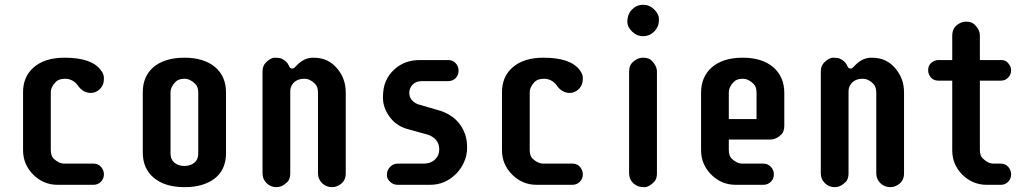

<svg xmlns="http://www.w3.org/2000/svg" viewBox="-20 -771 4282 801"><path d="M303.2 -416.5Q282.2 -442.4 252 -442.4Q225.6 -442.4 212.9 -429.7Q191.9 -408.7 191.9 -384.3V-145.5Q191.9 -120.6 204.1 -108.9Q225.6 -88.4 249.5 -88.4H369.6Q398.4 -88.4 410.2 -60.5Q413.6 -52.7 413.6 -43.7Q413.6 -34.7 410.2 -26.6Q406.7 -18.6 400.9 -12.7Q388.2 0 369.6 0H220.7Q161.1 0 118.7 -42.5Q76.2 -85 76.2 -144.5V-386.7Q76.2 -449.7 118.7 -488.3Q165 -530.3 249.5 -530.3Q363.3 -530.3 401.4 -477.5Q413.6 -461.4 413.6 -445.1Q413.6 -428.7 409.2 -418.2Q404.8 -407.7 397 -399.9Q380.4 -383.3 359.4 -383.3Q325.2 -383.3 303.2 -416.5Z M575.7 -386.7Q575.7 -452.6 620.6 -491.2Q667.5 -530.3 749.5 -530.3Q830.6 -530.3 877.4 -491.2Q922.9 -452.1 922.9 -385.7V-133.3Q922.9 -31.2 823.2 0Q791 9.8 749.8 9.8Q708.5 9.8 676.3 -0.2Q644 -10.3 621.6 -29.3Q575.7 -67.4 575.7 -134.8ZM807.1 -384.3Q807.1 -408.7 794.9 -420.9Q773.4 -442.4 749.5 -442.4Q725.1 -442.4 712.4 -429.7Q691.4 -408.7 691.4 -384.3V-130.4Q691.4 -105.5 708 -92Q724.6 -78.6 749.3 -78.6Q773.9 -78.6 790.5 -92Q807.1 -105.5 807.1 -130.4Z M1092.3 -6.8Q1075.2 -23.9 1075.2 -47.4V-471.7Q1075.2 -495.6 1087.9 -508.8Q1108.4 -530.3 1127.2 -530.3Q1146 -530.3 1155 -526.1Q1164.1 -522 1170.4 -516.6Q1179.7 -508.8 1183.3 -500.7Q1187 -492.7 1189.9 -488.8Q1192.9 -484.9 1199 -484.9Q1205.1 -484.9 1209 -489Q1212.9 -493.2 1221.7 -502Q1251 -530.3 1285.9 -530.3Q1320.8 -530.3 1344.2 -518.8Q1367.7 -507.3 1384.8 -487.3Q1422.4 -444.8 1422.4 -385.7V-47.4Q1422.4 -10.3 1387.7 4.9Q1377 9.8 1365 9.8Q1353 9.8 1342.3 5.4Q1331.5 1 1323.7 -6.8Q1306.6 -23.9 1306.6 -47.4V-384.3Q1306.6 -408.2 1294.9 -420.9Q1273.9 -442.4 1250 -442.4Q1210.9 -442.4 1195.8 -412.1Q1190.9 -402.3 1190.9 -390.1V-47.4Q1190.9 -23.4 1178.5 -11.5Q1166 0.5 1155.5 5.1Q1145 9.8 1133.1 9.8Q1121.1 9.8 1110.6 5.4Q1100.1 1 1092.3 -6.8Z M1607.9 -75.2Q1621.1 -88.4 1638.7 -88.4H1746.6Q1776.4 -88.4 1794.4 -105.2Q1812.5 -122.1 1812.5 -147Q1812.5 -171.9 1798.8 -187.3Q1785.2 -202.6 1765.1 -209L1677.2 -233.4Q1631.8 -247.1 1605 -284.2Q1577.6 -321.8 1577.6 -363.8Q1577.6 -405.8 1590.1 -433.1Q1602.5 -460.4 1623.5 -480Q1667 -520.5 1731 -520.5H1850.1Q1868.7 -520.5 1880.9 -507.6Q1893.1 -494.6 1893.1 -476.1Q1893.1 -457.5 1880.9 -445.1Q1868.7 -432.6 1850.1 -432.6H1740.2Q1715.3 -432.6 1701.4 -418Q1687.5 -403.3 1687.5 -383.3Q1687.5 -352.1 1722.2 -336.4L1817.9 -308.6Q1895 -282.7 1920.4 -210.9Q1928.7 -186.5 1928.7 -154.8Q1928.7 -123 1915.8 -94.2Q1902.8 -65.4 1881.3 -44.4Q1835.9 0 1774.4 0H1638.7Q1620.6 0 1607.4 -12.7Q1594.2 -25.4 1594.2 -39.1Q1594.2 -52.7 1597.9 -60.8Q1601.6 -68.8 1607.9 -75.2Z M2301.3 -416.5Q2280.3 -442.4 2250 -442.4Q2223.6 -442.4 2210.9 -429.7Q2189.9 -408.7 2189.9 -384.3V-145.5Q2189.9 -120.6 2202.1 -108.9Q2223.6 -88.4 2247.6 -88.4H2367.7Q2396.5 -88.4 2408.2 -60.5Q2411.6 -52.7 2411.6 -43.7Q2411.6 -34.7 2408.2 -26.6Q2404.8 -18.6 2398.9 -12.7Q2386.2 0 2367.7 0H2218.8Q2159.2 0 2116.7 -42.5Q2074.2 -85 2074.2 -144.5V-386.7Q2074.2 -449.7 2116.7 -488.3Q2163.1 -530.3 2247.6 -530.3Q2361.3 -530.3 2399.4 -477.5Q2411.6 -461.4 2411.6 -445.1Q2411.6 -428.7 2407.2 -418.2Q2402.8 -407.7 2395 -399.9Q2378.4 -383.3 2357.4 -383.3Q2323.2 -383.3 2301.3 -416.5Z M2604.5 -471.7Q2604.5 -495.6 2616.7 -508.8Q2637.7 -530.3 2663.1 -530.3Q2687.5 -530.3 2699.2 -517.6Q2720.7 -495.6 2720.7 -471.7V-47.4Q2720.7 -23.9 2708.5 -11.7Q2687 9.8 2668.9 9.8Q2650.9 9.8 2640.1 5.1Q2629.4 0.5 2621.6 -6.8Q2604.5 -23.4 2604.5 -47.4ZM2663.1 -751Q2689.9 -751 2709.5 -731.4Q2729 -711.9 2729 -691.9Q2729 -671.9 2723.6 -660.2Q2718.3 -648.4 2709.5 -639.6Q2689.9 -620.1 2663.1 -620.1Q2636.2 -620.1 2616.7 -639.6Q2597.2 -659.2 2597.2 -678.7Q2597.2 -711.9 2616.7 -731.4Q2636.2 -751 2663.1 -751Z M3164.6 0H3049.3Q2989.7 0 2947.3 -42.5Q2904.8 -85 2904.8 -144.5V-384.3Q2904.8 -450.7 2949.7 -490.2Q2996.6 -530.3 3078.6 -530.3Q3159.7 -530.3 3206.5 -490.2Q3252 -450.2 3252 -383.3V-246.6Q3252 -222.2 3239.7 -210Q3218.8 -189 3193.8 -189H3020.5V-145.5Q3020.5 -120.6 3032.7 -108.9Q3054.2 -88.4 3078.1 -88.4H3164.6Q3183.1 -88.4 3195.8 -75.2Q3208.5 -62 3208.5 -43.7Q3208.5 -25.4 3195.8 -12.7Q3183.1 0 3164.6 0ZM3136.2 -384.3Q3136.2 -408.7 3124 -420.9Q3102.5 -442.4 3078.6 -442.4Q3054.2 -442.4 3041.5 -429.7Q3020.5 -408.7 3020.5 -384.3V-274.4H3136.2Z M3421.4 -6.8Q3404.3 -23.9 3404.3 -47.4V-471.7Q3404.3 -495.6 3417 -508.8Q3437.5 -530.3 3456.3 -530.3Q3475.1 -530.3 3484.1 -526.1Q3493.2 -522 3499.5 -516.6Q3508.8 -508.8 3512.5 -500.7Q3516.1 -492.7 3519 -488.8Q3522 -484.9 3528.1 -484.9Q3534.2 -484.9 3538.1 -489Q3542 -493.2 3550.8 -502Q3580.1 -530.3 3615 -530.3Q3649.9 -530.3 3673.3 -518.8Q3696.8 -507.3 3713.9 -487.3Q3751.5 -444.8 3751.5 -385.7V-47.4Q3751.5 -10.3 3716.8 4.9Q3706.1 9.8 3694.1 9.8Q3682.1 9.8 3671.4 5.4Q3660.6 1 3652.8 -6.8Q3635.7 -23.9 3635.7 -47.4V-384.3Q3635.7 -408.2 3624 -420.9Q3603 -442.4 3579.1 -442.4Q3540 -442.4 3524.9 -412.1Q3520 -402.3 3520 -390.1V-47.4Q3520 -23.4 3507.6 -11.5Q3495.1 0.5 3484.6 5.1Q3474.1 9.8 3462.2 9.8Q3450.2 9.8 3439.7 5.4Q3429.2 1 3421.4 -6.8Z M4155.3 0H4096.7Q4037.1 0 3994.6 -42.5Q3952.6 -84.5 3952.6 -144.5V-434.6H3895Q3867.2 -434.6 3855.5 -460.9Q3852.1 -468.8 3852.1 -477.5Q3852.1 -505.4 3878.4 -517.1Q3886.2 -520.5 3895 -520.5H3952.6V-622.1Q3952.6 -660.6 3987.8 -675.8Q3998 -680.7 4010.3 -680.7Q4034.2 -680.7 4046.4 -668Q4067.9 -647 4067.9 -622.1V-520.5H4156.2Q4173.3 -520.5 4182.6 -511.2Q4198.2 -495.6 4198.2 -477.8Q4198.2 -460 4186 -447.3Q4173.8 -434.6 4156.2 -434.6H4067.9V-145.5Q4067.9 -121.1 4080.6 -109.4Q4102.1 -88.4 4125.5 -88.4H4155.3Q4173.8 -88.4 4186 -75.2Q4198.2 -62 4198.2 -43.7Q4198.2 -25.4 4186 -12.7Q4173.8 0 4155.3 0Z"/></svg>

Font: Supermercado
Style: Regular
Weight: 400
Designer: James Grieshaber
Foundry: James Grieshaber
Version: Version 1.002